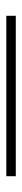

<svg xmlns="http://www.w3.org/2000/svg" viewBox="249 -172 70 608"><g transform="rotate(-90 284.0 132.0)"><path d="M30 147V117H538V147Z"/></g></svg>

Font: IBM Plex Sans KR ExtLt
Style: Regular
Weight: 200
Designer: Mike Abbink; Paul van der Laan; Pieter van Rosmalen; Wujin Sim; Chorong Kim; Dohee Lee;
Foundry: Sandoll Inc.
Version: Version 1.002